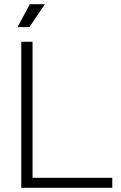

<svg xmlns="http://www.w3.org/2000/svg" viewBox="-20 -900 580 920"><path d="M123 -880 64 -770H121L195 -880ZM82 -700V0H518V-48H136V-700Z"/></svg>

Font: Space Text Light
Style: Regular
Weight: 300
Designer: Florian Karsten (Space Text), Colophon Foundry (Space Mono)
Foundry: Florian Karsten
Version: Version 1.003;PS 001.003;hotconv 1.0.88;makeotf.lib2.5.64775